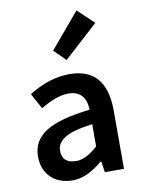

<svg xmlns="http://www.w3.org/2000/svg" viewBox="-90 -866 696 940"><g transform="rotate(-10 258.0 -396.0)"><path d="M267.1 -573.2 210 -629.9 356.9 -804.2 437 -728ZM229 -78.1Q276.9 -78.1 335.9 -131.8V-242.2Q240.2 -230 199.2 -205.1Q158.2 -180.2 158.2 -141.1Q158.2 -78.1 229 -78.1ZM268.1 -502.9Q450.2 -502.9 451.2 -291V0H356L348.1 -54.2H344.2Q265.6 12.2 196.3 12.2Q127 12.2 86.9 -27.8Q46.9 -67.9 46.9 -131.8Q46.9 -210.9 116.2 -254.4Q185.5 -297.9 335.9 -314Q332 -410.2 246.1 -410.2Q189 -410.2 107.9 -361.8L65.9 -439Q168 -502.9 268.1 -502.9Z"/></g></svg>

Font: SourceSansPro-Semibold
Style: Regular
Weight: 600
Designer: Paul D. Hunt
Foundry: Adobe Systems Incorporated
Version: Version 2.020;PS 2.0;hotconv 1.0.86;makeotf.lib2.5.63406